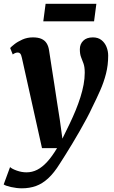

<svg xmlns="http://www.w3.org/2000/svg" viewBox="-52 -768 620 1040"><path d="M66.5 -455Q63 -471.5 57.8 -477.5Q52.5 -483.5 45 -483.5Q38 -483.5 31.2 -481Q24.5 -478.5 17 -473L3 -508Q8.5 -514.5 25.8 -528.2Q43 -542 69.2 -553.8Q95.5 -565.5 126 -565.5Q154.5 -565.5 172.5 -557.5Q190.5 -549.5 200.2 -534.2Q210 -519 213.5 -497Q220.5 -450 228 -402.8Q235.5 -355.5 242.8 -308Q250 -260.5 257.2 -213.2Q264.5 -166 272 -119L286 -17L325.5 -98Q343 -134.5 357.8 -170.5Q372.5 -206.5 383.5 -241.2Q394.5 -276 400.8 -309.5Q407 -343 407 -374Q407 -405 400.5 -423.2Q394 -441.5 387.2 -458.2Q380.5 -475 380.5 -501.5Q380.5 -529 398.8 -547.2Q417 -565.5 451 -565.5Q479 -565.5 497.2 -551.2Q515.5 -537 524.8 -514.2Q534 -491.5 534 -467Q534 -415 522.2 -369Q510.5 -323 491 -278.8Q471.5 -234.5 448 -187.5Q435 -159 417.2 -125.8Q399.5 -92.5 379.5 -57.8Q359.5 -23 339.8 9.8Q320 42.5 302.5 70.5Q285 98.5 272 118.5Q241 168.5 209.2 197.8Q177.5 227 142.8 239.5Q108 252 66.5 252Q38.5 252 8.2 245.2Q-22 238.5 -32 231L2.5 137Q13 147 39.2 156.2Q65.5 165.5 91.5 165.5Q122 165.5 149.2 151.8Q176.5 138 203 109.2Q229.5 80.5 257 34.5H175.5ZM195 -747.5H470L457.5 -652.5H182.5Z"/></svg>

Font: Merriweather 24pt ExtraBold
Style: Italic
Weight: 800
Italic angle: -7.8°
Version: Version 2.101